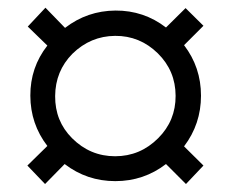

<svg xmlns="http://www.w3.org/2000/svg" viewBox="-20 -554 592 493"><path d="M95.7 -81.5 50.3 -128.9 101.6 -179.2Q58.1 -235.8 57.9 -308.3Q57.6 -380.9 101.6 -437L51.3 -485.8L96.7 -534.2L147 -482.4Q204.1 -526.4 276.6 -526.9Q349.1 -527.3 406.2 -483.4L456.5 -533.2L502.4 -487.8L452.6 -438Q496.1 -381.3 496.1 -308.3Q496.1 -235.4 452.6 -178.2L502.4 -128.9L457.5 -81.5L406.2 -132.8Q349.1 -88.9 276.1 -88.9Q203.1 -88.9 146 -132.8ZM165 -199.2Q211.4 -152.8 275.6 -152.8Q339.8 -152.8 386.2 -199.2Q431.2 -244.1 430.9 -308.1Q430.7 -372.1 385.3 -417Q338.9 -462.4 275.6 -461.9Q212.4 -461.4 166 -416Q122.1 -371.6 121.6 -307.4Q121.1 -243.2 165 -199.2Z"/></svg>

Font: HK Grotesk Italic
Style: Regular
Weight: 400
Italic angle: -13°
Designer: Alfredo Marco Pradil and Stefan Peev
Foundry: Hanken Design Co.
Version: Version 1.000;PS 001.000;hotconv 1.0.88;makeotf.lib2.5.64775